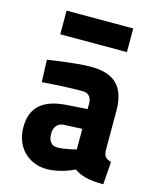

<svg xmlns="http://www.w3.org/2000/svg" viewBox="-113 -818 753 910"><g transform="rotate(15 264.0 -363.0)"><path d="M451 -339C451 -467 388 -511 280 -511C207 -511 70 -489 70 -489L74 -380C74 -380 178 -389 272 -389C301 -389 317 -371 317 -341V-313L214 -306C114 -299 45 -259 45 -152C45 -52 114 12 203 12C272 12 337 -22 337 -22C369 -1 403 12 481 12L489 -100C461 -108 451 -117 451 -154ZM317 -216V-115C317 -115 264 -100 223 -100C196 -100 180 -121 180 -156C180 -188 197 -211 229 -212ZM100 -622H427V-738H100Z"/></g></svg>

Font: TitilliumMaps29L
Style: 999 wt
Weight: 900
Designer: Campivisivi
Foundry: Accademia di Belle Arti di Urbino and students of MA course of Visual design